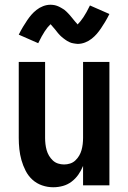

<svg xmlns="http://www.w3.org/2000/svg" viewBox="-20 -781 540 809"><path d="M204 8Q180 8 157 0Q134 -8 116.5 -24Q99 -40 88 -61.5Q77 -83 70.5 -106Q64 -129 61.5 -152.5Q59 -176 59 -200V-520H170V-200Q170 -187 171.5 -174Q173 -161 176.5 -148.5Q180 -136 186.5 -125Q193 -114 202.5 -105Q212 -96 224.5 -92Q237 -88 250 -88Q263 -88 275.5 -92Q288 -96 297.5 -105Q307 -114 313.5 -125Q320 -136 323.5 -148.5Q327 -161 328.5 -174Q330 -187 330 -200V-520H441V0H330V-82Q322 -62 310 -45Q298 -28 281.5 -15.5Q265 -3 245 2.5Q225 8 204 8ZM307 -596Q303 -596 298 -597Q293 -598 288.5 -598.5Q284 -599 280 -600.5Q276 -602 271.5 -604Q267 -606 263 -608.5Q259 -611 255.5 -613.5Q252 -616 248 -619Q244 -622 240.5 -625Q237 -628 233.5 -631.5Q230 -635 227 -638.5Q224 -642 221.5 -645Q219 -648 216.5 -651.5Q214 -655 210 -659.5Q206 -664 203 -667.5Q200 -671 198 -673.5Q196 -676 193 -679Q181 -668 168.5 -649Q156 -630 141 -599L59 -635Q68 -653 77 -668Q86 -683 94.5 -695.5Q103 -708 112 -718.5Q121 -729 133.5 -739Q146 -749 161.5 -755Q177 -761 193 -761Q197 -761 202 -760.5Q207 -760 211.5 -759Q216 -758 220 -756.5Q224 -755 228.5 -753Q233 -751 237 -748.5Q241 -746 244.5 -744Q248 -742 252 -739Q256 -736 259.5 -732.5Q263 -729 266.5 -725.5Q270 -722 273 -718.5Q276 -715 278.5 -712Q281 -709 283.5 -706Q286 -703 290 -698Q294 -693 297 -689.5Q300 -686 302 -684Q304 -682 307 -678Q319 -690 331.5 -708.5Q344 -727 359 -758L441 -722Q432 -704 423 -689Q414 -674 405.5 -661.5Q397 -649 388 -638.5Q379 -628 366.5 -618Q354 -608 338.5 -602Q323 -596 307 -596Z"/></svg>

Font: Zed Mono
Style: Bold
Weight: 700
Monospace: yes
Designer: Belleve Invis
Foundry: Belleve Invis
Version: Version 1.0.0; ttfautohint (v1.8.4)